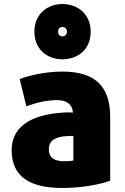

<svg xmlns="http://www.w3.org/2000/svg" viewBox="-20 -911 622 955"><path d="M431 -753C431 -664 366 -616 290 -616C217 -616 151 -664 151 -753C151 -842 217 -891 290 -891C366 -891 431 -842 431 -753ZM313 -753C313 -768 302 -777 290 -777C278 -777 269 -768 269 -753C269 -738 278 -730 290 -730C302 -730 313 -738 313 -753ZM528 -12C480 5 393 24 289 24C133 24 38 -30 38 -163C38 -301 167 -346 311 -352C323 -352 334 -352 343 -351C340 -388 317 -413 264 -413C211 -413 154 -399 111 -382L78 -518C121 -534 201 -555 291 -555C451 -555 528 -483 528 -331ZM345 -113V-235C334 -235 322 -235 311 -234C262 -231 223 -216 223 -168C223 -126 252 -109 298 -109C323 -109 332 -110 345 -113Z"/></svg>

Font: Repo Black
Style: Regular
Weight: 900
Designer: Stefan Peev
Foundry: Context Ltd
Version: Version 1.502